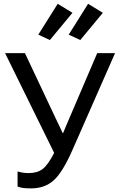

<svg xmlns="http://www.w3.org/2000/svg" viewBox="-20 -996 644 1030"><path d="M74.2 -76.2V4.9Q87.9 9.8 103 12.2Q118.2 14.6 147 14.6Q219.2 14.6 267.3 -27.8Q315.4 -70.3 369.1 -192.4L597.2 -710.9H501.5L347.7 -351.6Q336.4 -325.7 331.3 -313Q326.2 -300.3 318.8 -282.7H315.9Q308.1 -300.3 301.8 -313.2Q295.4 -326.2 283.2 -351.6L113.8 -710.9H7.3L270.5 -175.8Q237.3 -110.8 208.5 -89.1Q179.7 -67.4 132.8 -67.4Q118.2 -67.4 102.5 -69.8Q86.9 -72.3 74.2 -76.2ZM185.5 -810.1 247.6 -781.2 368.7 -927.2 289.6 -975.6ZM348.6 -810.1 410.6 -781.2 531.7 -927.2 452.6 -975.6Z"/></svg>

Font: Roboto Flex
Style: Regular
Weight: 400
Designer: Berlow after Robertson
Foundry: Google
Version: Version 3.200;gftools[0.9.32]